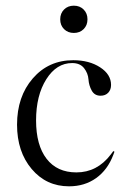

<svg xmlns="http://www.w3.org/2000/svg" viewBox="-20 -646 446 676"><path d="M238 -434Q294 -434 332.5 -409Q371 -384 371 -347Q371 -330 361 -319.5Q351 -309 334 -309Q313 -309 303 -327Q293 -345 291.5 -366.5Q290 -388 276 -406Q262 -424 234 -424Q179 -424 143 -367Q107 -310 107 -222Q107 -135 144 -87Q181 -39 249 -39Q322 -39 370 -102L379 -114L383 -112L379 -101Q359 -48 318.5 -19Q278 10 223 10Q143 10 91.5 -51Q40 -112 40 -207Q40 -306 95.5 -370Q151 -434 238 -434ZM205.5 -543.5Q192 -557 192 -578Q192 -599 205.5 -612.5Q219 -626 240 -626Q261 -626 274.5 -612.5Q288 -599 288 -578Q288 -557 274.5 -543.5Q261 -530 240 -530Q219 -530 205.5 -543.5Z"/></svg>

Font: Libre Caslon Display
Style: Regular
Weight: 400
Designer: Pablo Impallari, Rodrigo Fuenzalida
Foundry: Pablo Impallari, Rodrigo Fuenzalida
Version: Version 1.002